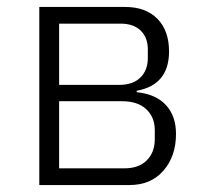

<svg xmlns="http://www.w3.org/2000/svg" viewBox="-20 -532 595 552"><path d="M93 0V-512H340Q399 -512 432.5 -478Q466 -444 466 -384Q466 -288 373 -271V-267Q429 -261 457.5 -229.5Q486 -198 486 -147Q486 -83 450 -41.5Q414 0 352 0ZM150 -48H337Q379 -48 402 -71Q425 -94 425 -132V-158Q425 -195 400.5 -218Q376 -241 331 -241H150ZM150 -288H323Q362 -288 383.5 -309Q405 -330 405 -365V-390Q405 -424 384.5 -444Q364 -464 327 -464H150Z"/></svg>

Font: IBM Plex Sans Light
Style: Regular
Weight: 300
Designer: Mike Abbink, Paul van der Laan, Pieter van Rosmalen
Foundry: Bold Monday
Version: Version 3.0